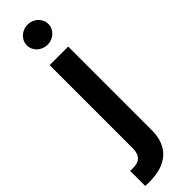

<svg xmlns="http://www.w3.org/2000/svg" viewBox="-350 -748 940 940"><g transform="rotate(-45 120.0 -278.5)"><path d="M194.6 -545.5V31.2Q194.6 75.6 181.8 108.1Q169 140.6 144.9 162.1Q120.7 183.6 85.4 194.1Q50.1 204.5 5 204.5Q-2.1 204.5 -8.2 204.5Q-14.2 204.5 -21.3 203.8V99.1Q-16 99.4 -11.9 99.6Q-7.8 99.8 -2.8 99.8Q34.1 99.8 50.1 81.9Q66.1 63.9 66.1 29.5V-545.5ZM130 -622.9Q114.7 -622.9 101 -628.4Q87.4 -633.9 77.2 -643.3Q67.1 -652.7 61.3 -665.5Q55.4 -678.3 55.4 -692.5Q55.4 -707 61.3 -719.8Q67.1 -732.6 77.2 -742Q87.4 -751.4 101 -756.9Q114.7 -762.4 130 -762.4Q145.2 -762.4 158.7 -756.9Q172.2 -751.4 182.4 -742Q192.5 -732.6 198.3 -719.8Q204.2 -707 204.2 -692.5Q204.2 -678.3 198.3 -665.5Q192.5 -652.7 182.4 -643.3Q172.2 -633.9 158.7 -628.4Q145.2 -622.9 130 -622.9Z"/></g></svg>

Font: Interop SemBd
Style: Regular
Weight: 600
Designer: Rasmus Andersson, Google, Jang Haemin
Foundry: jhaemin
Version: Version 1.008